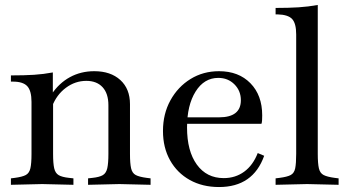

<svg xmlns="http://www.w3.org/2000/svg" viewBox="-20 -742 1398 774"><path d="M335 3V-23L353 -25Q381 -28 394.5 -36Q408 -44 412.5 -64Q417 -84 417 -122V-318Q417 -365 393.5 -390.5Q370 -416 328 -416Q283 -416 245.5 -388Q208 -360 190 -313L188 -362Q218 -407 262 -431Q306 -455 360 -455Q426 -455 465 -419.5Q504 -384 504 -322V-122Q504 -83 508.5 -63.5Q513 -44 527 -36.5Q541 -29 571 -25L587 -23V3L461 0ZM24 3V-23L40 -25Q70 -29 84 -36.5Q98 -44 102.5 -63.5Q107 -83 107 -122V-331Q107 -376 90 -394.5Q73 -413 32 -413H24V-438Q79 -438 117.5 -440.5Q156 -443 193 -450V-370L194 -368V-122Q194 -83 198.5 -63.5Q203 -44 216.5 -36Q230 -28 258 -25L276 -23V3L150 0Z M863 12Q796 12 745 -16.5Q694 -45 665.5 -96Q637 -147 637 -214Q637 -283 667 -337.5Q697 -392 748 -423.5Q799 -455 863 -455Q942 -455 989.5 -406.5Q1037 -358 1037 -277Q1037 -267 1036.5 -257.5Q1036 -248 1034 -243H716L718 -269H863Q951 -269 951 -338Q951 -376 925 -402Q899 -428 860 -428Q803 -428 768.5 -373Q734 -318 734 -228Q734 -133 773.5 -78.5Q813 -24 882 -24Q929 -24 964.5 -50Q1000 -76 1019 -125L1045 -114Q1000 12 863 12Z M1091 3V-23L1107 -25Q1138 -29 1152 -36.5Q1166 -44 1170 -63.5Q1174 -83 1174 -122V-603Q1174 -648 1157.5 -665.5Q1141 -683 1099 -684H1091V-710Q1144 -710 1183.5 -712.5Q1223 -715 1261 -722V-122Q1261 -83 1265.5 -63.5Q1270 -44 1284.5 -36.5Q1299 -29 1329 -25L1345 -23V3L1218 0Z"/></svg>

Font: Baskervville Medium
Style: Regular
Weight: 500
Version: Version 1.100